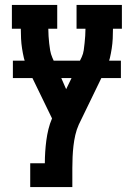

<svg xmlns="http://www.w3.org/2000/svg" viewBox="-20 -540 540 775"><path d="M102 215V119H161Q161 96 162.5 73Q164 50 167 27Q170 4 175.5 -18.5Q181 -41 190 -62L90 -268Q81 -286 76.5 -305.5Q72 -325 69 -344.5Q66 -364 65 -384Q64 -404 64 -424H28V-520H211V-424H175Q175 -409 176 -394.5Q177 -380 178.5 -365.5Q180 -351 182.5 -336.5Q185 -322 191 -308L247 -180L310 -310Q316 -323 318 -337.5Q320 -352 321.5 -366.5Q323 -381 324 -395.5Q325 -410 325 -424H289V-520H472V-424H436Q436 -404 435 -384Q434 -364 431 -344.5Q428 -325 423.5 -305.5Q419 -286 410 -268L298 -37Q289 -17 284 5Q279 27 276.5 49Q274 71 273 93.5Q272 116 272 138V215ZM32 -225V-295H468V-225Z"/></svg>

Font: Iosevka Curly Slab
Style: Bold
Weight: 700
Monospace: yes
Designer: Belleve Invis
Foundry: Belleve Invis
Version: Version 22.1.2; ttfautohint (v1.8.4)